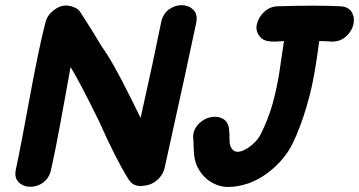

<svg xmlns="http://www.w3.org/2000/svg" viewBox="-20 -741 1425 762"><path d="M551 -4Q580 -6 603 -25.5Q626 -45 633 -73Q731 -516 759 -652Q765 -685 747 -702.5Q729 -720 702 -720.5Q675 -721 650.5 -703.5Q626 -686 619 -650Q590 -505 538 -273L504 -342Q427 -498 384 -556Q370 -579 342 -625Q313 -670 300 -691Q290 -707 272 -713Q260 -718 246 -719Q218 -720 192.5 -700Q167 -680 160 -651Q134 -550 98 -354Q62 -157 43 -69Q37 -42 48 -25.5Q59 -9 78.5 -3Q98 3 120 -2Q142 -7 159.5 -23.5Q177 -40 183 -69Q191 -105 200.5 -152Q210 -199 219 -249Q228 -299 236.5 -344.5Q245 -390 251 -424.5Q257 -459 260 -475Q295 -419 372 -262Q441 -107 491 -28Q511 3 551 -4ZM965 -13Q1019 -32 1067 -75Q1115 -118 1141 -171Q1172 -234 1196 -316Q1210 -363 1218 -400.5Q1226 -438 1232.5 -478.5Q1239 -519 1247 -578Q1271 -578 1295 -576Q1323 -575 1343 -588.5Q1363 -602 1374 -622Q1385 -642 1384.5 -663Q1384 -684 1371.5 -699Q1359 -714 1333 -716Q1237 -721 1082 -716Q1051 -715 1028.5 -694Q1006 -673 999.5 -645Q993 -617 1012 -595Q1023 -582 1040 -578.5Q1057 -575 1075 -576Q1093 -577 1107 -578Q1098 -514 1088.5 -453Q1079 -392 1062.5 -331.5Q1046 -271 1015 -209Q1004 -187 983 -168.5Q962 -150 941 -142Q908 -130 895 -160Q892 -165 891 -181V-194Q890 -202 891 -203Q890 -219 889 -231Q885 -256 869 -267Q853 -278 831 -277.5Q809 -277 789 -265.5Q769 -254 756.5 -234Q744 -214 747 -187Q748 -181 748 -170Q749 -147 749 -146Q750 -107 762 -82Q781 -42 814.5 -20.5Q848 1 886 1Q923 1 965 -13Z"/></svg>

Font: Balsamiq Sans
Style: Bold Italic
Weight: 700
Italic angle: -12°
Designer: Michael Angeles
Foundry: Balsamiq SRL
Version: Version 1.020; ttfautohint (v1.8.4.7-5d5b);gftools[0.9.26]